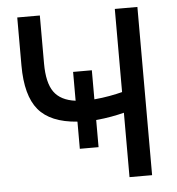

<svg xmlns="http://www.w3.org/2000/svg" viewBox="-51 -748 732 796"><g transform="rotate(-5 315.0 -350.0)"><path d="M456 -268Q433 -262 403 -256.5Q373 -251 339 -248V-135H261V-248Q149 -256 99.5 -315.5Q50 -375 50 -500V-700H144V-500Q144 -420 171.5 -381.5Q199 -343 261 -335V-455H339V-334Q373 -337 403 -342.5Q433 -348 456 -354V-700H550V0H456Z"/></g></svg>

Font: PT Root UI Web Medium
Style: Regular
Weight: 500
Designer: Vitaly Kuzmin
Foundry: ParaType Ltd.
Version: Version 1.001W